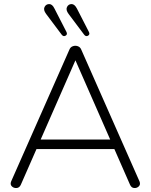

<svg xmlns="http://www.w3.org/2000/svg" viewBox="-20 -941 758 966"><path d="M85 -12Q78 4 63.5 5Q49 6 39.5 -3.5Q30 -13 36 -28L329 -691Q334 -704 346.5 -708.5Q359 -713 371.5 -708.5Q384 -704 389 -691L682 -28Q688 -13 678.5 -3.5Q669 6 655 5Q641 4 634 -12L347 -666H372ZM155 -191 171 -239H549L566 -191ZM403 -767 325 -871Q310 -891 317 -905.5Q324 -920 339.5 -920.5Q355 -921 367 -898L427 -781Q434 -768 423 -761.5Q412 -755 403 -767ZM290 -767 212 -871Q197 -891 204 -905.5Q211 -920 227 -920.5Q243 -921 254 -898L314 -781Q321 -768 310 -761.5Q299 -755 290 -767Z"/></svg>

Font: Nunito VF Beta Light
Style: Regular
Weight: 300
Designer: Vernon Adams
Foundry: newtypography
Version: Version 3.001